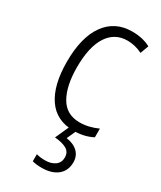

<svg xmlns="http://www.w3.org/2000/svg" viewBox="-198 -610 770 919"><g transform="rotate(30 187.0 -151.0)"><path d="M242 10Q146 10 97.5 -61Q49 -132 49 -261Q49 -396 101.5 -469Q154 -542 249 -542Q307 -542 350 -519L333 -473Q293 -493 251 -493Q181 -493 142.5 -434Q104 -375 104 -262Q104 -159 138.5 -99Q173 -39 246 -39Q272 -39 297 -45Q322 -51 346 -62V-14Q301 10 242 10ZM317 141Q317 188 285 214Q253 240 198 240Q167 240 146 234V195Q167 201 194 201Q228 201 249 185.5Q270 170 270 142Q270 112 246 98.5Q222 85 181 82L218 0H257L231 57Q272 63 294.5 85Q317 107 317 141Z"/></g></svg>

Font: Noto Sans Gujarati UI Condensed Light
Style: Regular
Weight: 300
Width: 3
Designer: Jelle Bosma - Monotype Design Team, Universal Thirst
Foundry: Monotype Imaging Inc.
Version: Version 2.106; ttfautohint (v1.8.4.7-5d5b)